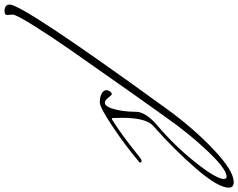

<svg xmlns="http://www.w3.org/2000/svg" viewBox="-400 -502 1070 863"><g transform="rotate(90 135.5 -70.0)"><path d="M-231 409 -229 434Q-229 445 -247 445Q-276 445 -276 422Q-276 362 193 -284Q279 -403 375 -494Q471 -585 522 -585Q547 -585 547 -563Q547 -515 462 -416.5Q377 -318 269 -223Q233 -190 233 -84L234 -43Q234 -37 239 -37Q309 -81 387 -144L415 -166Q422 -171 428 -171Q434 -171 434 -164V-162Q357 -97 271.5 -40Q186 17 163 17Q140 17 124.5 8.5Q109 0 109 -11Q109 -22 115 -29.5Q121 -37 126 -37Q131 -37 142.5 -21.5Q154 -6 165 -6Q181 -6 191 -37Q206 -84 206 -146Q206 -182 251 -227Q256 -232 262 -237Q358 -318 433 -412.5Q508 -507 508 -541Q508 -553 497 -553Q464 -553 384 -469Q304 -385 229 -278Q206 -245 161 -182.5Q116 -120 108.5 -108.5Q101 -97 44.5 -17Q-12 63 -71 147.5Q-130 232 -180.5 312.5Q-231 393 -231 409Z"/></g></svg>

Font: Mrs Saint Delafield
Style: Regular
Weight: 400
Designer: Alejandro Paul
Foundry: Alejandro Paul
Version: Version 1.000